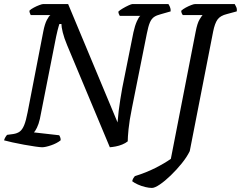

<svg xmlns="http://www.w3.org/2000/svg" viewBox="-31 -724 1185 944"><path d="M176 0Q167 0 142.5 -3.5Q118 -7 87.5 -12.5Q57 -18 30 -24Q3 -30 -11 -34Q-9 -42 -4.5 -49.5Q0 -57 4 -61L34 -65Q54 -68 66.5 -77.5Q79 -87 88 -109Q97 -131 105 -173L182 -570Q189 -606 199.5 -626Q210 -646 217 -650H120Q119 -654 116 -659.5Q113 -665 114 -672Q121 -679 135 -686.5Q149 -694 162.5 -699Q176 -704 181 -704H304L547 -122Q549 -150 552.5 -178.5Q556 -207 560.5 -235Q565 -263 570 -291L625 -565Q632 -597 642 -619.5Q652 -642 659 -646H558Q556 -649 553.5 -655Q551 -661 551 -667Q558 -674 572.5 -682.5Q587 -691 601 -697.5Q615 -704 620 -704H797Q800 -700 804.5 -690Q809 -680 808 -668L759 -654Q739 -649 726.5 -640.5Q714 -632 706 -613.5Q698 -595 691 -559L618 -194Q605 -130 601 -89Q597 -48 597 -29Q586 -20 570 -13.5Q554 -7 538 -4Q522 -1 509 0L299 -502Q284 -538 277.5 -565Q271 -592 271 -606H261Q260 -603 257.5 -595Q255 -587 252 -574.5Q249 -562 245 -544L165 -139Q159 -113 150.5 -96Q142 -79 136 -73L260 -59Q263 -55 265.5 -47.5Q268 -40 267 -34Q248 -19 220 -9.5Q192 0 176 0ZM716 200Q702 200 683 195.5Q664 191 646.5 183Q629 175 619 167Q621 158 625 151.5Q629 145 632 142Q687 125 732.5 102Q778 79 809 57L931 -568Q939 -610 950 -628Q961 -646 965 -650H868Q865 -653 862.5 -659Q860 -665 860 -671Q868 -679 882 -686.5Q896 -694 909 -699Q922 -704 928 -704H1123Q1125 -700 1130 -690.5Q1135 -681 1133 -668L1085 -655Q1052 -647 1038.5 -628Q1025 -609 1017 -569L902 19Q888 48 862.5 79.5Q837 111 808.5 138.5Q780 166 755 183Q730 200 716 200Z"/></svg>

Font: Texturina 12pt Medium
Style: Italic
Weight: 500
Italic angle: -11°
Designer: Guillermo Torres Carreño
Foundry: Omnibus-Type
Version: Version 1.002